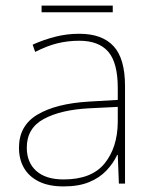

<svg xmlns="http://www.w3.org/2000/svg" viewBox="-20 -658 551 688"><path d="M264 -537Q346 -537 387 -492.5Q428 -448 428 -350V0H406L402 -103H400Q386 -73 361.5 -47Q337 -21 299.5 -5.5Q262 10 208 10Q155 10 119.5 -7.5Q84 -25 66 -56Q48 -87 48 -129Q48 -208 114.5 -247.5Q181 -287 299 -294L402 -300V-343Q402 -433 368 -472.5Q334 -512 264 -512Q224 -512 186.5 -503Q149 -494 106 -472L97 -498Q137 -516 178.5 -526.5Q220 -537 264 -537ZM301 -270Q199 -265 137.5 -232Q76 -199 76 -129Q76 -76 110 -45.5Q144 -15 208 -15Q308 -15 354.5 -72Q401 -129 402 -220V-275ZM384 -638V-614H129V-638Z"/></svg>

Font: Noto Sans Khmer Thin
Style: Regular
Weight: 250
Version: Version 2.003